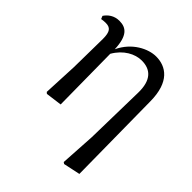

<svg xmlns="http://www.w3.org/2000/svg" viewBox="-203 -672 1016 1016"><g transform="rotate(45 305.0 -163.5)"><path d="M431 204 440 210 534 190 528 -347C527 -492 456 -537 382 -537C324 -537 241 -497 200 -409C196 -506 163 -533 111 -533C72 -533 45 -512 29 -488L36 -471C47 -473 57 -474 67 -474C103 -474 117 -457 117 -403L114 -189L105 5L113 12L204 0L200 -375C236 -438 294 -468 343 -468C408 -468 453 -432 450 -331L443 6Z"/></g></svg>

Font: Source Han Serif CN Medium
Style: Regular
Weight: 500
Designer: Ryoko NISHIZUKA 西塚涼子 (kana & ideographs); Frank Grießhammer (Latin, Greek & Cyrillic); Wenlong ZHANG 张文龙 (bopomofo); San
Foundry: Adobe
Version: Version 2.002;hotconv 1.1.0;makeotfexe 2.6.0